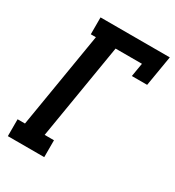

<svg xmlns="http://www.w3.org/2000/svg" viewBox="-177 -841 864 946"><g transform="rotate(30 255.0 -367.5)"><path d="M13 0V-96H55L145 -639H116V-735H510L481 -562H394L407 -639H257L167 -96H220V0Z"/></g></svg>

Font: Iosevka Slab Oblique
Style: Bold
Weight: 700
Italic angle: -9°
Monospace: yes
Designer: Belleve Invis
Foundry: Belleve Invis
Version: Version 11.1.1; ttfautohint (v1.8.3)